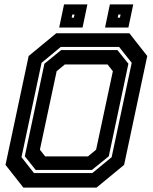

<svg xmlns="http://www.w3.org/2000/svg" viewBox="-20 -851 693 871"><path d="M86 0 5 -103 110 -597 235 -700H567L648 -597L543 -103L418 0ZM185 -141.5H379L416 -172L492 -528L468 -558.5H274L237 -528L161 -172ZM134 -66H399L486.5 -138L577.5 -566L520.5 -638H255.5L168.5 -566L77.5 -138ZM142 -80 92.5 -142 181.5 -562 257.5 -624H512.5L562.5 -562L473.5 -142L397 -80ZM456.5 -726 478.5 -831H584.5L562.5 -726ZM248.5 -726 270.5 -831H376.5L354.5 -726ZM305 -771H315L318 -785H308ZM514 -771H524L527 -785H517Z"/></svg>

Font: Tourney Thin
Style: Bold Italic
Weight: 700
Italic angle: -12°
Version: Version 1.015